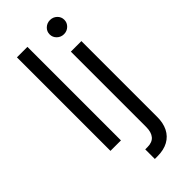

<svg xmlns="http://www.w3.org/2000/svg" viewBox="-295 -798 1056 1056"><g transform="rotate(-45 232.5 -270.0)"><path d="M157.2 -727.5V0H75.7V-727.5ZM307.6 -540H389.6V48.3Q390.1 96.2 372.6 131.3Q355 166.5 320.8 185.3Q286.6 204.1 236.8 204.1H216.8V129.4H234.4Q271.5 129.4 289.6 107.9Q307.6 86.4 307.6 45.9ZM349.1 -634.3Q325.7 -634.3 308.8 -650.4Q292 -666.5 292 -689.5Q292 -712.4 308.8 -728.3Q325.7 -744.1 349.1 -744.1Q372.6 -744.1 389.4 -728.3Q406.2 -712.4 406.2 -689.5Q406.2 -666.5 389.4 -650.4Q372.6 -634.3 349.1 -634.3Z"/></g></svg>

Font: V-Inter
Style: Regular-375
Weight: 375
Designer: Rasmus Andersson
Foundry: rsms
Version: Version 4.000;git-4146feb